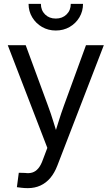

<svg xmlns="http://www.w3.org/2000/svg" viewBox="-20 -762 574 988"><path d="M66.9 201.2 76.7 127 108.9 127.9Q129.9 130.9 146.5 125.7Q163.1 120.6 176.8 104.7Q190.4 88.9 200.7 59.6L223.6 -1L20 -529.3H112.3L226.1 -220.2Q242.2 -177.2 255.1 -134.5Q268.1 -91.8 281.2 -50.3H254.4Q267.6 -91.8 280.8 -134.5Q293.9 -177.2 309.6 -220.2L422.4 -529.3H514.2L275.4 89.4Q260.7 127.9 238.8 153.8Q216.8 179.7 187.7 192.9Q158.7 206.1 123.5 206.1Q106 206.1 91.3 204.3Q76.7 202.6 66.9 201.2ZM267.1 -605Q228 -605 196.3 -623.3Q164.6 -641.6 145.8 -672.9Q127 -704.1 127 -742.2H190.4Q190.4 -709 211.9 -687.7Q233.4 -666.5 267.1 -666.5Q300.8 -666.5 322.5 -687.7Q344.2 -709 344.2 -742.2H407.2Q407.2 -704.1 388.7 -672.9Q370.1 -641.6 338.4 -623.3Q306.6 -605 267.1 -605Z"/></svg>

Font: Inter 24pt
Style: Regular
Weight: 400
Designer: Rasmus Andersson
Foundry: rsms
Version: Version 4.001;git-66647c0bb